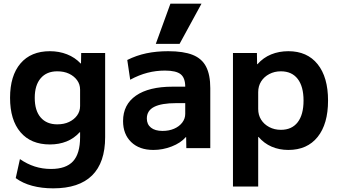

<svg xmlns="http://www.w3.org/2000/svg" viewBox="-20 -810 1850 1050"><path d="M271 220Q208 220 156 206Q104 192 66 164L89 60Q128 87 170 100.5Q212 114 259 114Q341 114 379.5 72Q418 30 418 -60V-87H416Q385 -53 344 -36.5Q303 -20 253 -20Q149 -20 92 -87Q35 -154 35 -275Q35 -396 92 -463Q149 -530 253 -530Q303 -530 346.5 -513Q390 -496 421 -463H423L424 -520H555V-60Q555 79 483.5 149.5Q412 220 271 220ZM293 -130Q330 -130 357.5 -143Q385 -156 401.5 -178.5Q418 -201 418 -230V-320Q418 -349 401.5 -371.5Q385 -394 357.5 -407Q330 -420 293 -420Q235 -420 202.5 -382Q170 -344 170 -275Q170 -205 202.5 -167.5Q235 -130 293 -130Z M819 10Q742 10 697.5 -33Q653 -76 653 -148Q653 -238 723.5 -287Q794 -336 924 -336H993Q993 -384 968 -404Q943 -424 882 -424Q833 -424 786.5 -412Q740 -400 692 -374L676 -482Q726 -507 780.5 -518.5Q835 -530 900 -530Q983 -530 1033.5 -510Q1084 -490 1107 -445.5Q1130 -401 1130 -328V0H999L998 -60H996Q968 -28 919 -9Q870 10 819 10ZM869 -94Q904 -94 932 -106Q960 -118 976.5 -139.5Q993 -161 993 -187V-246H944Q863 -246 823 -225.5Q783 -205 783 -162Q783 -130 805.5 -112Q828 -94 869 -94ZM962 -570H832L912 -790H1082Z M1557 -530Q1660 -530 1717 -459Q1774 -388 1774 -260Q1774 -132 1717 -61Q1660 10 1557 10Q1507 10 1465.5 -8Q1424 -26 1394 -61H1392V210H1254V-520H1385L1386 -459H1388Q1420 -495 1463 -512.5Q1506 -530 1557 -530ZM1516 -420Q1481 -420 1452.5 -405Q1424 -390 1408 -364.5Q1392 -339 1392 -306V-214Q1392 -181 1408 -155.5Q1424 -130 1452.5 -115Q1481 -100 1516 -100Q1576 -100 1608 -141.5Q1640 -183 1640 -260Q1640 -337 1608 -378.5Q1576 -420 1516 -420Z"/></svg>

Font: M PLUS 2 Thin
Style: Bold
Weight: 700
Version: Version 1.001